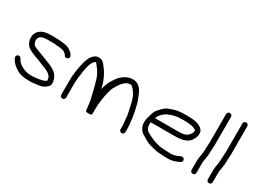

<svg xmlns="http://www.w3.org/2000/svg" viewBox="-43 -1272 2475 1858"><g transform="rotate(30 1195.0 -343.0)"><path d="M125.5 -284.9C139.2 -265.7 172.4 -245.5 242.7 -221.2C286.4 -206.6 319.3 -189.9 373.7 -169.7C403.2 -158.6 435.2 -132.1 440.6 -110.1C443.9 -96.9 445.7 -88.3 445.9 -85.8C445.9 -84.8 445.9 -84 445.6 -81.8C433.4 -68.4 402.1 -55.6 328.3 -48.9L327.7 -48.8L327.1 -48.8C286.3 -42.9 249.1 -45.7 214 -56.9C159.4 -77 129 -104.4 111.6 -139.1C103.7 -154.9 86.4 -157.2 74.8 -151C63.3 -144.9 55.5 -129.5 63.3 -113.9C86.6 -67.3 117.2 -41.1 165.4 -14.8C189.6 -3.1 221.2 4.1 254.3 6.7C322.7 12 347.1 4.4 404.3 -2.1C427.3 -5.6 447.8 -13.9 465 -27C486.1 -43.1 500.9 -55.3 500.9 -85C500.9 -112.3 486.8 -146.5 473.6 -165.3C455.7 -190.9 420.6 -211.4 393.7 -223.7C360 -235.8 315.1 -256.5 275.5 -270.8C207.6 -293.4 173.7 -311.2 170.1 -317.1L169.5 -318L168.9 -318.7C158.3 -330.8 153 -345.5 153 -364.5C153 -403.4 178.3 -426 247.2 -426H306.9C314.5 -426 322.2 -425.7 329.9 -425.1C376 -421.4 426.3 -418.6 440.6 -406.1C448.8 -398.9 455.3 -393.9 462.4 -390.1C462.5 -389.9 463.3 -388.9 464.4 -386.7L469.4 -377.7C477.6 -361.1 496.4 -360.4 507.5 -366.9C518.1 -373 527.4 -388.4 518.1 -403.9L512.2 -413.9C501.9 -431.5 489.7 -437.4 479.1 -445.3C449.9 -469.3 414.5 -473.7 363.5 -477.9L337.1 -479.9C327.6 -480.7 317.6 -481 306.9 -481H247.2C153.7 -481 98 -436.9 98 -364.5C98 -334.4 106.6 -308.4 125.5 -284.9Z M985.5 -107.8 985.6 -108.2V-122.1C992.7 -199.9 1005.3 -265.6 1022.8 -316.3C1025.2 -323.3 1033.1 -338.7 1046 -360.5C1070.1 -401.2 1108.5 -452 1156.5 -452C1172.8 -452 1172.9 -452 1181.9 -442.2L1183 -441L1184.5 -440C1188.8 -437.1 1193.4 -432.9 1197.8 -427.1L1198.1 -426.7L1198.4 -426.3C1232.1 -387.6 1250.8 -341.4 1261 -287.2C1266.3 -258.9 1272.2 -242.3 1277.4 -211.9C1282.8 -180.5 1286.8 -174 1286.8 -148.5V-147.9L1292.9 -88.1C1293.5 -82.8 1293.8 -78.9 1293.8 -75.5V-28.5C1293.8 -13.5 1306.3 -1 1321.3 -1C1336.3 -1 1348.8 -13.5 1348.8 -28.5V-75.5C1348.8 -108.2 1343.4 -128.2 1341.8 -151.3C1339.2 -192.3 1327.4 -252.6 1306.7 -332.9C1303.1 -346.8 1292.1 -374.7 1273.3 -419.4C1263.7 -442.1 1251.2 -461 1233.4 -479C1212.1 -498.5 1185.3 -509.6 1154.2 -507C1107.3 -506.6 1062.2 -482.9 1021.5 -440.4C1011.6 -430.1 997.1 -408.1 974.2 -370.7C959.3 -343.9 947.7 -312.2 938 -272.1C932.3 -295.3 925.9 -321.6 923.7 -329.2L923.6 -329.5L923.5 -329.8C906.4 -378.1 886.4 -418.4 863.3 -450.8C840.7 -482.4 825.9 -501.4 814.7 -510.6C802.7 -520.5 785.8 -525.2 766.8 -526L766.4 -526H766C733.4 -526 708.5 -506.5 687.1 -474.4L686.9 -474.1L686.7 -473.8C666.9 -441.6 651.5 -383 638.1 -296.3C632.7 -261.2 630 -226.3 630 -191.5V-30.1C630 -15.8 642.5 -4 657.5 -4C672.5 -4 685 -15.8 685 -30V-190.8C685 -219.4 689.5 -263.9 698.7 -323.6C707.9 -383 719.8 -423.1 732.1 -442.5C746.1 -465.9 758.4 -470.8 763 -470.5C766.2 -470.4 766.7 -469.8 766.8 -469.7C768.6 -467.9 781.6 -451.7 801.4 -425C821.5 -397.7 836.8 -368.6 847.4 -337.4C858 -306 874.4 -243 896.2 -149.3C901.2 -127.6 904.3 -109.7 905.5 -96C907.6 -73 912.6 -53.8 912.6 -37.5V-36.7L912.7 -36C913.5 -31.1 913.9 -26.6 913.9 -22.5C913.9 -2.9 943.2 -6 949.1 -6C954.9 -6 984.3 -2.9 984.3 -22.5V-79.5C984.3 -86.5 984.7 -96 985.5 -107.8Z M1541.2 -317C1543.6 -321.1 1555.9 -335.2 1578.2 -356.7C1606.2 -379 1646 -395.3 1700 -405.9C1711.8 -408.3 1739.6 -410 1780.4 -410C1832.7 -410 1885.3 -405.1 1908.5 -389.7C1926 -377.7 1922.6 -386.7 1922.6 -366C1922.6 -358.6 1920.6 -352 1915.7 -344.6C1900.2 -319 1882.5 -304.7 1863.3 -298.5L1862.5 -298.2L1861.8 -297.9C1849.4 -292.5 1818.2 -288.5 1769.6 -288.5L1529.9 -288.5C1532.9 -298.4 1536.5 -308.9 1541.2 -317ZM1769.6 -233.5C1839.5 -233.5 1882.3 -238.6 1926.9 -268.2C1948.8 -285.2 1977.6 -330.9 1977.6 -366.5C1977.6 -399.8 1970.5 -411.2 1948.3 -429.4C1910 -458.9 1855.3 -465 1773.6 -465C1715.8 -465 1672.2 -460.3 1642.1 -448.7C1622.8 -441.7 1603.7 -434.8 1584.8 -428.1C1553.8 -414 1530.1 -384.2 1513.6 -366.6C1492.8 -344.3 1484.6 -327.4 1474.7 -291.3C1465 -255.2 1457 -243.6 1457 -199C1457 -167.2 1468.7 -138.2 1491 -113.2C1509.9 -92.1 1532.9 -84.4 1549.5 -73.2C1565.2 -62.5 1580.5 -55.3 1600.9 -46.4C1624.1 -36.2 1665.6 -28.4 1685.7 -22.2C1702.7 -17 1738.3 -14.6 1800.9 -11.5L1801.5 -11.5H1835.8C1867.2 -11.5 1900.7 -19.7 1934.6 -34.8L1955.6 -44.8C1962.6 -48.3 1969 -53.6 1971.3 -62.2C1973.2 -69.5 1971.3 -76.7 1968.1 -82.5C1953.6 -109 1928.3 -93.9 1906.5 -83C1879.7 -72 1855.6 -66.5 1834.1 -66.5C1794.3 -66.5 1755.7 -70.3 1723.8 -72.4C1697.3 -74.2 1700.6 -77.4 1662.4 -85.8C1645 -89.7 1616.4 -101 1579.1 -119.8C1570.7 -125.2 1562.7 -129.7 1554.7 -133.4C1528.1 -145.5 1512 -172.1 1512 -207.5C1512 -220.3 1513.4 -225.4 1515.4 -233.5Z M2141 -30.5V-140.3C2141 -161.2 2145.5 -167.3 2148.9 -198.5L2151.9 -215.9L2151.9 -216.2C2153.1 -227.8 2156 -241.1 2156 -256V-275.9L2160 -350.1V-666.5C2160 -682.1 2147.5 -694 2132.5 -694C2117.5 -694 2105 -682.1 2105 -666.5V-350.7L2101 -277.5V-257C2101 -246.1 2098.4 -235.6 2097.1 -222.5L2095.1 -204.9C2091.1 -187.1 2086 -156.3 2086 -134.6V-30.5C2086 -15.5 2099.1 -4 2114 -4C2129.8 -4 2141 -16.6 2141 -30.5Z M2323 -30.5V-140.3C2323 -161.2 2327.5 -167.3 2330.9 -198.5L2333.9 -215.9L2333.9 -216.2C2335.1 -227.8 2338 -241.1 2338 -256V-275.9L2342 -350.1V-666.5C2342 -682.1 2329.5 -694 2314.5 -694C2299.5 -694 2287 -682.1 2287 -666.5V-350.7L2283 -277.5V-257C2283 -246.1 2280.4 -235.6 2279.1 -222.5L2277.1 -204.9C2273.1 -187.1 2268 -156.3 2268 -134.6V-30.5C2268 -15.5 2281.1 -4 2296 -4C2311.8 -4 2323 -16.6 2323 -30.5Z"/></g></svg>

Font: MewTooHand
Style: BdWide
Weight: 400
Designer: Mew Too, Robert Jablonski
Version: Version 0.77